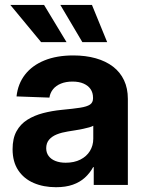

<svg xmlns="http://www.w3.org/2000/svg" viewBox="-20 -760 599 789"><path d="M210 9.3Q158.7 9.3 118.4 -8.1Q78.1 -25.4 54.9 -60.3Q31.7 -95.2 31.7 -147Q31.7 -191.4 47.9 -220.7Q64 -250 92.3 -267.8Q120.6 -285.6 157.2 -295.2Q193.8 -304.7 233.9 -308.6Q281.2 -313 309.3 -317.4Q337.4 -321.8 349.9 -330.3Q362.3 -338.9 362.3 -355.5V-358.4Q362.3 -378.9 352.3 -393.6Q342.3 -408.2 323.5 -416.5Q304.7 -424.8 277.8 -424.8Q251 -424.8 230.5 -416.5Q210 -408.2 198 -393.3Q186 -378.4 183.1 -358.9L47.9 -363.8Q53.7 -416 83 -453.6Q112.3 -491.2 162.6 -511.7Q212.9 -532.2 281.2 -532.2Q332 -532.2 373.5 -520.5Q415 -508.8 444.6 -486.1Q474.1 -463.4 489.7 -430.2Q505.4 -397 505.4 -353.5V0H365.2V-73.2H362.8Q349.1 -48.3 328.6 -29.8Q308.1 -11.2 279.1 -1Q250 9.3 210 9.3ZM250 -91.3Q284.7 -91.3 310.3 -104.2Q335.9 -117.2 349.6 -139.6Q363.3 -162.1 363.3 -189.9V-243.2Q357.4 -239.7 346.4 -236.6Q335.4 -233.4 321.3 -230.5Q307.1 -227.5 291 -224.9Q274.9 -222.2 258.8 -219.7Q233.9 -215.8 213.6 -207.8Q193.4 -199.7 181.6 -185.8Q169.9 -171.9 169.9 -150.9Q169.9 -132.3 179.9 -118.9Q189.9 -105.5 208 -98.4Q226.1 -91.3 250 -91.3ZM318.4 -586.9 228 -739.7H357.9L420.4 -586.9ZM148.9 -586.9 22.5 -739.7H161.1L253.4 -586.9Z"/></svg>

Font: Inter 28pt
Style: Bold
Weight: 700
Designer: Rasmus Andersson
Foundry: rsms
Version: Version 4.001;git-66647c0bb